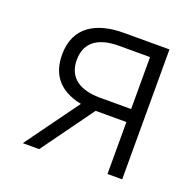

<svg xmlns="http://www.w3.org/2000/svg" viewBox="-91 -550 636 639"><g transform="rotate(20 227.5 -230.0)"><path d="M111 0 244 -184H353V0H405V-460H243C148 -460 75 -421 75 -322C75 -257 106 -217 158 -198C168 -194 179 -191 190 -189L53 0ZM353 -230H243C173 -230 127 -258 127 -322C127 -387 173 -414 243 -414H353Z"/></g></svg>

Font: Jost Light
Style: Regular
Weight: 300
Version: Version 3.710